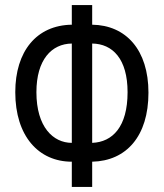

<svg xmlns="http://www.w3.org/2000/svg" viewBox="-20 -734 644 754"><path d="M342 -714H262V-637C123 -635 40 -532 40 -372C40 -199 132 -99 262 -99V0H342V-99C476 -102 563 -199 563 -370C563 -538 475 -635 342 -637ZM262 -563V-173C189 -173 123 -235 123 -372C123 -500 183 -562 262 -563ZM342 -563C422 -562 481 -503 481 -372C481 -236 422 -176 342 -173Z"/></svg>

Font: Noto Sans Armenian ExtraCondensed
Style: Regular
Weight: 400
Width: 2
Designer: Monotype Design Team
Foundry: Monotype Imaging Inc.
Version: Version 2.008